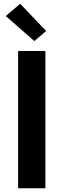

<svg xmlns="http://www.w3.org/2000/svg" viewBox="-20 -1008 340 1028"><path d="M77 0V-735H223V0ZM164 -788 11 -922 88 -988 227 -842Z"/></svg>

Font: Iosevka Aile Heavy
Style: Regular
Weight: 900
Designer: Belleve Invis
Foundry: Belleve Invis
Version: Version 31.1.0; ttfautohint (v1.8.4)